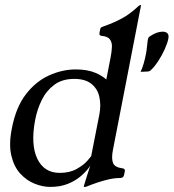

<svg xmlns="http://www.w3.org/2000/svg" viewBox="-20 -724 683 755"><path d="M178 11Q148 11 116.5 -1.5Q85 -14 60 -41Q35 -68 24.5 -112.5Q14 -157 27 -221Q43 -303 82 -353.5Q121 -404 173 -427.5Q225 -451 278 -451Q324.8 -451 357.1 -436.9Q389.5 -422.8 408.2 -401.2L395.2 -396.5L414.5 -496.2Q419.5 -521.2 420.1 -539.5Q420.8 -557.8 412 -569.4Q403.2 -581 379.2 -583Q369.2 -584 371.2 -595L374.2 -610Q375.2 -615 379.1 -617.1Q383 -619.2 389.2 -621Q426.8 -634 459.2 -651.5Q491.8 -669 524.2 -699.8Q529 -704 531.8 -704H532.8Q534.8 -704 534.5 -702.8L423.8 -133Q417.8 -102 424.1 -84Q430.5 -66 461.8 -62Q472.8 -61 470.8 -50L467.8 -36Q465.8 -24 451.8 -24Q431.2 -24 408.9 -19Q386.5 -14 364 -6.5Q341.5 1 319.5 10Q318.5 11 313.8 11H311.5Q309.5 11 309.5 8.2Q313 -2.8 322.5 -33.9Q332 -65 343 -95L345.5 -90Q341.5 -81 329.4 -64.5Q317.2 -48 296.8 -30.5Q276.2 -13 246.6 -1Q217 11 178 11ZM214.8 -44.2Q254 -44.2 281.4 -59.6Q308.8 -75 323.1 -91.4Q337.5 -107.8 338.5 -109.8L370.8 -274.2Q377.8 -311.2 370.6 -343.2Q363.5 -375.2 339.1 -394.5Q314.8 -413.8 272.2 -413.8Q224.2 -413.8 193 -390.2Q161.8 -366.8 143.9 -330.1Q126 -293.5 118.2 -252Q100 -155.8 126.6 -100Q153.2 -44.2 214.8 -44.2ZM532.8 -441.5Q539 -453.8 544.6 -472.8Q550.2 -491.8 554.5 -514.5Q556.8 -527 558.6 -545.8Q560.5 -564.5 562 -571Q563.2 -577.8 570.8 -582Q596.8 -599.5 620 -599.5Q631.8 -599.5 638.4 -593Q645 -586.5 641.8 -571Q638.5 -554.8 628.1 -531.2Q617.8 -507.8 603 -485Q588.2 -462.2 573 -448Q568 -443.2 561 -442.8Z"/></svg>

Font: Young Serif Light
Style: Italic
Weight: 300
Italic angle: -10.979°
Designer: Bastien Sozeau
Foundry: NBR — Bastien Sozeau
Version: Version 5.001